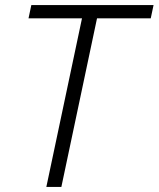

<svg xmlns="http://www.w3.org/2000/svg" viewBox="-20 -734 623 754"><path d="M162 0 302 -662H92L103 -714H583L572 -662H361L221 0Z"/></svg>

Font: Noto Sans UI Light
Style: Italic
Weight: 300
Italic angle: -12°
Designer: Monotype Design Team
Foundry: Monotype Imaging Inc.
Version: Version 1.901